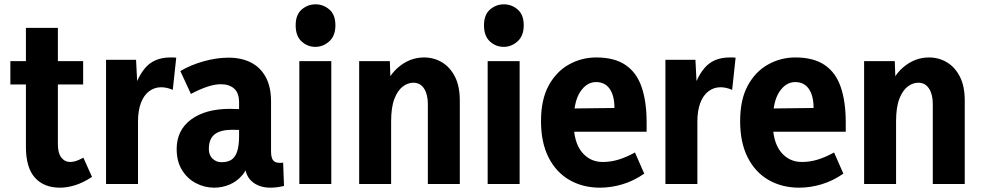

<svg xmlns="http://www.w3.org/2000/svg" viewBox="-20 -852 4551 889"><path d="M258 17Q183 17 141.5 -29.5Q100 -76 100 -172V-723H248V-184Q248 -143 264 -122.5Q280 -102 306 -102Q319 -102 334.5 -107.5Q350 -113 366 -122L406 -33Q367 -7 329.5 5Q292 17 258 17ZM28 -461V-569H365V-461Z M471 0V-575H610L619 -398H589Q610 -487 651.5 -536.5Q693 -586 769 -586Q776 -586 782.5 -586Q789 -586 796 -585L780 -436Q752 -448 726 -448Q695 -448 670.5 -429.5Q646 -411 632.5 -375.5Q619 -340 619 -289V0Z M1111 -114H1135Q1126 -69 1101 -40Q1076 -11 1042 3Q1008 17 972 17Q927 17 887 -4Q847 -25 822.5 -65Q798 -105 798 -162Q798 -249 864.5 -298.5Q931 -348 1045 -348Q1065 -348 1097.5 -346.5Q1130 -345 1153 -340V-244Q1128 -248 1105.5 -249.5Q1083 -251 1054 -251Q1018 -251 994 -241.5Q970 -232 958.5 -212.5Q947 -193 947 -162Q947 -134 964 -117.5Q981 -101 1006 -101Q1035 -101 1052.5 -113Q1070 -125 1078.5 -152Q1087 -179 1087 -223V-377Q1087 -422 1064 -442Q1041 -462 1003 -462Q973 -462 937 -449.5Q901 -437 864 -417L815 -523Q864 -552 924 -568.5Q984 -585 1038 -585Q1098 -585 1142 -562.5Q1186 -540 1210.5 -495Q1235 -450 1235 -382V-151Q1235 -123 1244 -110.5Q1253 -98 1275 -98Q1278 -98 1282.5 -98Q1287 -98 1291 -99L1295 9Q1279 13 1262.5 15Q1246 17 1232 17Q1178 17 1144.5 -13.5Q1111 -44 1111 -114Z M1366 0V-569H1514V0ZM1440 -635Q1404 -635 1376.5 -660Q1349 -685 1349 -735Q1349 -784 1377 -808Q1405 -832 1441 -832Q1477 -832 1505 -808Q1533 -784 1533 -735Q1533 -686 1504.5 -660.5Q1476 -635 1440 -635Z M1961 0V-371Q1961 -415 1943.5 -442Q1926 -469 1894 -469Q1868 -469 1844.5 -451Q1821 -433 1806 -394Q1791 -355 1791 -290V0H1643V-569H1785L1791 -398H1745Q1768 -492 1822.5 -539Q1877 -586 1943 -586Q1989 -586 2026.5 -563.5Q2064 -541 2086.5 -497Q2109 -453 2109 -386V0Z M2238 0V-569H2386V0ZM2312 -635Q2276 -635 2248.5 -660Q2221 -685 2221 -735Q2221 -784 2249 -808Q2277 -832 2313 -832Q2349 -832 2377 -808Q2405 -784 2405 -735Q2405 -686 2376.5 -660.5Q2348 -635 2312 -635Z M2758 17Q2679 17 2617 -18.5Q2555 -54 2520 -123Q2485 -192 2485 -291Q2485 -391 2520.5 -456Q2556 -521 2614.5 -553.5Q2673 -586 2741 -586Q2825 -586 2876.5 -551Q2928 -516 2951 -448.5Q2974 -381 2974 -285V-242H2568L2570 -349L2825 -352Q2825 -382 2819 -404.5Q2813 -427 2802 -442Q2791 -457 2775.5 -464.5Q2760 -472 2740 -472Q2696 -472 2666 -426Q2636 -380 2636 -286Q2636 -195 2673.5 -148.5Q2711 -102 2771 -102Q2808 -102 2844 -113Q2880 -124 2920 -146L2963 -48Q2914 -14 2861.5 1.5Q2809 17 2758 17Z M3061 0V-575H3200L3209 -398H3179Q3200 -487 3241.5 -536.5Q3283 -586 3359 -586Q3366 -586 3372.5 -586Q3379 -586 3386 -585L3370 -436Q3342 -448 3316 -448Q3285 -448 3260.5 -429.5Q3236 -411 3222.5 -375.5Q3209 -340 3209 -289V0Z M3680 17Q3601 17 3539 -18.5Q3477 -54 3442 -123Q3407 -192 3407 -291Q3407 -391 3442.5 -456Q3478 -521 3536.5 -553.5Q3595 -586 3663 -586Q3747 -586 3798.5 -551Q3850 -516 3873 -448.5Q3896 -381 3896 -285V-242H3490L3492 -349L3747 -352Q3747 -382 3741 -404.5Q3735 -427 3724 -442Q3713 -457 3697.5 -464.5Q3682 -472 3662 -472Q3618 -472 3588 -426Q3558 -380 3558 -286Q3558 -195 3595.5 -148.5Q3633 -102 3693 -102Q3730 -102 3766 -113Q3802 -124 3842 -146L3885 -48Q3836 -14 3783.5 1.5Q3731 17 3680 17Z M4299 0V-371Q4299 -415 4281.5 -442Q4264 -469 4232 -469Q4206 -469 4182.5 -451Q4159 -433 4144 -394Q4129 -355 4129 -290V0H3981V-569H4123L4129 -398H4083Q4106 -492 4160.5 -539Q4215 -586 4281 -586Q4327 -586 4364.5 -563.5Q4402 -541 4424.5 -497Q4447 -453 4447 -386V0Z"/></svg>

Font: Yaldevi ExtraLight
Style: Regular
Weight: 200
Designer: Sol Matas, Rajitha Manaperi, Kosala Senevirathne
Foundry: Mooniak
Version: Version 1.100